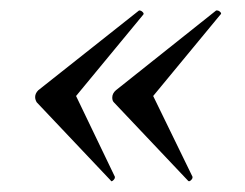

<svg xmlns="http://www.w3.org/2000/svg" viewBox="-20 -384 467 366"><path d="M347 -46Q347 -43 343.5 -40Q340 -37 338 -40L197 -189Q194 -192 194 -198Q194 -206 201 -212L392 -364H394Q397 -364 400 -361Q403 -358 400 -356L272 -201L347 -47ZM47 -199Q47 -206 53 -212L245 -364H246Q249 -364 252 -361Q255 -358 253 -356L125 -201L199 -47V-46Q199 -43 195.5 -40Q192 -37 191 -40L50 -189Q47 -194 47 -199Z"/></svg>

Font: CormorantInfant-MediumItalic
Style: Italic
Weight: 500
Italic angle: -10°
Designer: Christian Thalmann (Catharsis Fonts)
Foundry: Catharsis Fonts
Version: Version 3.303